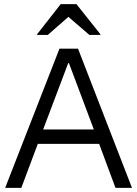

<svg xmlns="http://www.w3.org/2000/svg" viewBox="-20 -911 665 931"><path d="M5 0 268.3 -675H358.3L620 0H540L460.8 -213.3H163.3L83.3 0ZM189.2 -283.3H435L314.2 -605H310.8ZM160 -741.7V-745L274.2 -890.8H350.8L466.7 -745V-741.7H413.3L311.7 -829.2L211.7 -741.7Z"/></svg>

Font: Funnel Sans Light
Style: Regular
Weight: 300
Designer: NORD ID, Kristian Moeller
Foundry: Dicotype
Version: Version 1.000